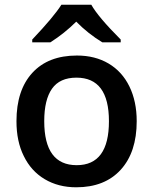

<svg xmlns="http://www.w3.org/2000/svg" viewBox="-20 -786 651 816"><path d="M493 -618Q397 -714 368 -766H241Q209 -715 117 -618V-606H194Q255 -645 304 -694Q354 -643 415 -606H493ZM307 -550Q185 -550 117.5 -476.5Q50 -403 50 -271Q50 -185 81 -123Q112 -59 170 -24.5Q228 10 304 10Q425 10 493 -64.5Q561 -139 561 -271Q561 -355 530 -418.5Q499 -482 441.5 -516Q384 -550 307 -550ZM305 -456Q443 -456 443 -271Q443 -84 306 -84Q168 -84 168 -271Q168 -362 201 -409Q234 -456 305 -456Z"/></svg>

Font: OpenSansMMV
Style: Semibold
Weight: 600
Designer: Steve Matteson
Foundry: Ascender Corporation
Version: Version 6.000